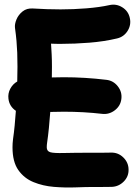

<svg xmlns="http://www.w3.org/2000/svg" viewBox="-20 -758 596 832"><path d="M16.6 -330.1Q13.7 -353.5 24.7 -373.8Q35.6 -394 54.7 -404.8Q55.7 -438 55.7 -468.8Q55.7 -503.4 54.7 -529.3Q53.7 -555.2 51.5 -580.3Q49.3 -605.5 44.9 -637.7Q43 -653.3 51.3 -673.6Q59.6 -693.8 77.9 -708.5Q96.2 -723.1 123 -721.2Q153.3 -719.2 183.3 -718.3Q213.4 -717.3 242.7 -717.3Q297.9 -717.3 355 -721.9Q412.1 -726.6 453.6 -735.8Q483.9 -742.7 510 -726.3Q536.1 -710 542.5 -680.2Q549.3 -650.4 533 -624.3Q516.6 -598.1 486.8 -591.3Q430.7 -578.1 367.2 -573Q303.7 -567.9 242.7 -567.9Q232.4 -567.9 221.7 -568.1Q210.9 -568.4 201.2 -568.8Q202.6 -545.9 203.9 -521.7Q205.1 -497.6 205.1 -468.8Q205.1 -446.3 204.6 -422.4Q229.5 -423.3 256.3 -423.3Q348.1 -423.3 440.9 -412.1Q471.2 -408.7 490.5 -384Q509.8 -359.4 505.9 -329.1Q502.4 -299.3 477.8 -280.3Q453.1 -261.2 422.9 -264.6Q342.8 -273.9 256.3 -273.9Q224.6 -273.9 197.8 -272.9Q195.3 -237.3 191.9 -203.4Q188.5 -169.4 184.1 -139.2Q182.6 -129.9 182.6 -119.6Q182.6 -103 197.8 -98.4Q212.9 -93.8 257.1 -95Q301.3 -96.2 387.2 -96.2Q406.7 -96.2 425 -96.2Q443.4 -96.2 460.9 -96.7Q491.7 -97.7 514.2 -75.9Q536.6 -54.2 537.1 -23.9Q538.1 6.8 516.1 28.8Q494.1 50.8 463.9 51.8Q444.8 52.2 425.8 52.2Q406.7 52.2 387.2 52.2Q353 52.2 307.1 54Q261.2 55.7 213.6 51.8Q166 47.9 125.2 31.2Q84.5 14.6 59.3 -21.2Q34.2 -57.1 34.2 -119.6Q34.2 -127.9 34.7 -137Q35.2 -146 36.6 -156.2Q40.5 -182.6 43.5 -213.6Q46.4 -244.6 48.8 -277.8Q20.5 -296.9 16.6 -330.1Z"/></svg>

Font: Mikhak-DS1-FD ExtraBold
Style: Regular
Weight: 800
Designer: Amin Abedi
Version: Version 3.2